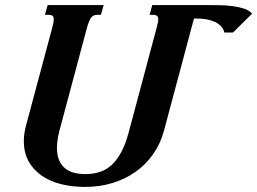

<svg xmlns="http://www.w3.org/2000/svg" viewBox="-20 -736 1027 767"><path d="M319.3 10.7Q266.1 10.7 221.4 -1Q176.8 -12.7 144.3 -35.9Q111.8 -59.1 93.5 -93Q75.2 -127 75.2 -171.4Q75.2 -202.6 84.5 -236.8L188.5 -624.5Q191.4 -635.7 193.1 -644Q194.8 -652.3 194.8 -658.7Q194.8 -668.5 189.9 -672.6Q185.1 -676.8 174.3 -676.8H159.7L170.4 -715.8H394L383.3 -676.8H368.7Q351.6 -676.8 343.3 -664.8Q335 -652.8 327.1 -624L218.3 -217.3Q207.5 -176.3 207.5 -145Q207.5 -114.7 216.8 -94.5Q226.1 -74.2 241.7 -62.3Q257.3 -50.3 277.6 -45.4Q297.9 -40.5 319.8 -40.5Q350.1 -40.5 376.2 -48.3Q402.3 -56.2 424.3 -75.4Q446.3 -94.7 464.1 -127.7Q481.9 -160.6 495.1 -210.9L605.5 -624Q608.4 -635.3 610.4 -644Q612.3 -652.8 612.3 -659.2Q612.3 -676.8 592.3 -676.8H577.6L588.4 -715.8H799.3Q827.1 -715.8 856 -715.3Q884.8 -714.8 910.2 -711.4Q935.5 -708 955.8 -701.2Q976.1 -694.3 987.3 -681.6L910.6 -606H876.5Q872.6 -621.6 861.8 -632.3Q851.1 -643.1 835.9 -649.7Q820.8 -656.2 801.8 -659.2Q782.7 -662.1 762.2 -662.1H754.9L634.8 -212.9Q620.6 -161.1 591.6 -119.9Q562.5 -78.6 521.5 -49.6Q480.5 -20.5 429.2 -4.9Q377.9 10.7 319.3 10.7Z"/></svg>

Font: Arian AMU Serif
Style: Bold Italic
Weight: 700
Italic angle: -15°
Designer: Ruben Hakobyan (Tarumian)
Foundry: Ruben Hakobyan (Tarumian)
Version: Version 1.002